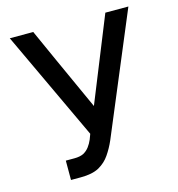

<svg xmlns="http://www.w3.org/2000/svg" viewBox="-109 -823 858 927"><g transform="rotate(-15 320.0 -359.5)"><path d="M131.8 9.8Q131.8 -14.6 131.8 -86.9Q142.6 -86.9 174.8 -86.9Q202.1 -86.9 220.7 -95.7Q238.3 -105.5 250 -121.1Q261.7 -136.7 269.5 -155.3Q272.5 -164.1 279.3 -181.6Q215.8 -318.4 23.4 -727.5Q52.7 -727.5 140.6 -727.5Q187.5 -622.1 331.1 -306.6Q373 -412.1 501 -727.5Q529.3 -727.5 616.2 -727.5Q552.7 -577.1 364.3 -126Q348.6 -89.8 327.1 -58.6Q306.6 -28.3 272.5 -8.8Q238.3 9.8 180.7 9.8Q164.1 9.8 131.8 9.8Z"/></g></svg>

Font: DeepSea
Style: Medium
Weight: 500
Designer: Stem
Version: Version 3.019;git-0a5106e0b